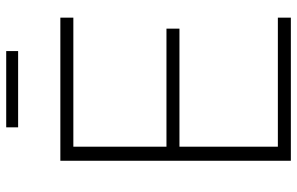

<svg xmlns="http://www.w3.org/2000/svg" viewBox="-186 -752 938 606"><g transform="rotate(-90 283.0 -449.0)"><path d="M78.6 0V-727.5H530.3V-686.5H123V-392.6H495.6V-351.6H123V-41H530.3V0ZM424.8 -898.4V-860.8H184.1V-898.4Z"/></g></svg>

Font: Inter Display ExtraLight
Style: Regular
Weight: 200
Designer: Rasmus Andersson
Foundry: rsms
Version: Version 4.000;git-a52131595